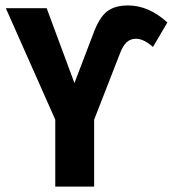

<svg xmlns="http://www.w3.org/2000/svg" viewBox="-20 -689 640 709"><path d="M327.6 -247.1V0H184.1V-247.1L1.5 -658.7H152.3L254.9 -382.3L323.7 -562.5Q345.7 -623.5 374.5 -646.2Q403.3 -668.9 452.6 -668.9Q529.3 -668.9 598.1 -606L544.9 -515.6Q510.7 -545.9 482.4 -545.9Q461.9 -545.9 448 -533.2Q434.1 -520.5 423.8 -493.7Z"/></svg>

Font: Liberation Mono
Style: Bold
Weight: 700
Monospace: yes
Designer: Steve Matteson
Foundry: Ascender Corporation
Version: Version 2.1.5